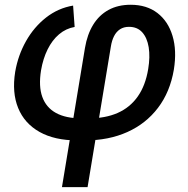

<svg xmlns="http://www.w3.org/2000/svg" viewBox="-20 -566 775 790"><path d="M234.9 204.1 329.6 -368.7Q338.9 -424.3 363.3 -464.1Q387.7 -503.9 426.5 -525.1Q465.3 -546.4 517.6 -546.4Q583.5 -546.4 627.7 -512.5Q671.9 -478.5 689.9 -418.2Q708 -357.9 695.3 -279.3Q679.7 -187.5 630.1 -122.3Q580.6 -57.1 503.9 -22.7Q427.2 11.7 330.6 11.7H298.3Q204.6 11.7 142.6 -23.2Q80.6 -58.1 54.7 -121.6Q28.8 -185.1 42.5 -270.5Q54.2 -338.4 86.9 -396.5Q119.6 -454.6 169.4 -493.7Q219.2 -532.7 280.8 -543L287.1 -455.1Q251 -448.7 222.9 -424.8Q194.8 -400.9 176 -363Q157.2 -325.2 148.9 -276.9Q138.2 -210.9 154.1 -167.2Q169.9 -123.5 210.2 -101.3Q250.5 -79.1 314 -79.1H345.7Q413.6 -79.1 464.1 -101.3Q514.6 -123.5 546.6 -168.7Q578.6 -213.9 589.8 -282.2Q598.1 -332.5 591.8 -371.6Q585.4 -410.6 565.2 -433.1Q544.9 -455.6 510.7 -455.6Q489.3 -455.6 473.9 -445.6Q458.5 -435.5 449.2 -417.2Q439.9 -398.9 436 -373.5L340.3 204.1Z"/></svg>

Font: Inter 20pt Medium
Style: Italic
Weight: 500
Italic angle: -9.3988°
Version: Version 4.001;git-66647c0bb